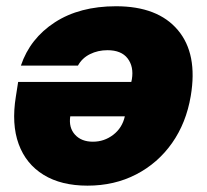

<svg xmlns="http://www.w3.org/2000/svg" viewBox="-20 -575 648 602"><path d="M343.7 -555.4Q474.8 -555.4 537.6 -480.8Q600.5 -406.3 578.1 -274.1Q563.9 -189.6 519.4 -126.4Q474.8 -63.2 406.8 -28.1Q338.8 7.1 254.3 7.1Q171.9 7.1 116.7 -26.8Q61.4 -60.7 38.5 -123.4Q15.6 -186.1 29.8 -272.7L36.9 -318.2H391.7L393.5 -326.7Q399.9 -366.1 380.1 -391.9Q360.4 -417.6 316.8 -417.6Q286.9 -417.6 262.1 -405.2Q237.2 -392.8 224.4 -369.3H45.5Q74.2 -454.5 152 -505Q229.8 -555.4 343.7 -555.4ZM371.4 -210.2H200.3Q195 -175.1 215 -152.9Q235.1 -130.7 271.3 -130.7Q306.8 -130.7 335 -152.3Q363.3 -174 371.4 -210.2Z"/></svg>

Font: Inter UI Black
Style: Italic
Weight: 900
Italic angle: -9.39999°
Designer: Rasmus Andersson
Foundry: rsms
Version: 3.2;8d6f07862